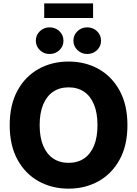

<svg xmlns="http://www.w3.org/2000/svg" viewBox="-20 -1100 807 1130"><path d="M383.8 10.3Q285.6 10.3 207 -33.4Q128.4 -77.1 82.8 -160.6Q37.1 -244.1 37.1 -363.3Q37.1 -482.9 82.8 -566.7Q128.4 -650.4 207 -694.1Q285.6 -737.8 383.8 -737.8Q481.4 -737.8 559.8 -694.1Q638.2 -650.4 684.1 -566.7Q730 -482.9 730 -363.3Q730 -244.1 684.1 -160.6Q638.2 -77.1 559.8 -33.4Q481.4 10.3 383.8 10.3ZM383.8 -141.6Q436.5 -141.6 474.6 -167.2Q512.7 -192.9 533.2 -242.4Q553.7 -292 553.7 -363.3Q553.7 -435.1 533.2 -484.9Q512.7 -534.7 474.6 -560.3Q436.5 -585.9 383.8 -585.9Q331.1 -585.9 293 -560.3Q254.9 -534.7 234.1 -484.9Q213.4 -435.1 213.4 -363.3Q213.4 -292 234.1 -242.4Q254.9 -192.9 293 -167.2Q331.1 -141.6 383.8 -141.6ZM493.2 -782.2Q459.5 -782.2 435.8 -805.2Q412.1 -828.1 412.1 -860.8Q412.1 -893.6 435.8 -916.3Q459.5 -939 493.2 -939Q527.3 -939 551 -916.3Q574.7 -893.6 574.7 -860.8Q574.7 -827.6 551 -804.9Q527.3 -782.2 493.2 -782.2ZM272 -782.2Q237.8 -782.2 214.4 -805.2Q190.9 -828.1 190.9 -860.8Q190.9 -893.6 214.6 -916.3Q238.3 -939 272 -939Q306.2 -939 329.8 -916.3Q353.5 -893.6 353.5 -860.8Q353.5 -827.6 329.8 -804.9Q306.2 -782.2 272 -782.2ZM527.8 -1080.1V-994.1H240.2V-1080.1Z"/></svg>

Font: Inter 18pt ExtraBold
Style: Regular
Weight: 800
Designer: Rasmus Andersson
Foundry: rsms
Version: Version 4.001;git-66647c0bb